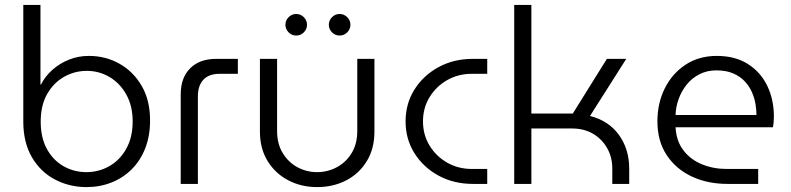

<svg xmlns="http://www.w3.org/2000/svg" viewBox="-20 -750 3224 783"><path d="M333 13Q263 13 204 -18Q145 -49 110 -109Q75 -169 75 -254V-730H145V-405H147Q164 -439 194 -465.5Q224 -492 262 -507Q300 -522 342 -522Q411 -522 467.5 -490Q524 -458 558 -399.5Q592 -341 592 -259Q592 -195 572 -144.5Q552 -94 516.5 -59Q481 -24 434 -5.5Q387 13 333 13ZM332 -48Q383 -48 426 -72.5Q469 -97 495 -143.5Q521 -190 521 -255Q521 -318 495 -364.5Q469 -411 426.5 -436Q384 -461 334 -461Q284 -461 241 -436.5Q198 -412 172 -366Q146 -320 146 -254Q146 -188 171.5 -142Q197 -96 239.5 -72Q282 -48 332 -48Z M717 0V-365Q717 -433 755.5 -471.5Q794 -510 862 -510H950V-449H876Q832 -449 809.5 -425Q787 -401 787 -357V0Z M1273 13Q1209 13 1156 -14.5Q1103 -42 1071.5 -93Q1040 -144 1040 -213V-510H1110V-216Q1110 -163 1133.5 -125Q1157 -87 1194 -67.5Q1231 -48 1273 -48Q1316 -48 1353.5 -68Q1391 -88 1414 -125.5Q1437 -163 1437 -216V-510H1507V-213Q1507 -144 1476 -93Q1445 -42 1392 -14.5Q1339 13 1273 13ZM1365 -605Q1347 -605 1334 -618Q1321 -631 1321 -649Q1321 -667 1334 -680Q1347 -693 1365 -693Q1383 -693 1396 -680Q1409 -667 1409 -649Q1409 -631 1396 -618Q1383 -605 1365 -605ZM1188 -605Q1170 -605 1157 -618Q1144 -631 1144 -649Q1144 -667 1157 -680Q1170 -693 1188 -693Q1206 -693 1219 -680Q1232 -667 1232 -649Q1232 -631 1219 -618Q1206 -605 1188 -605Z M1909 0Q1830 0 1768 -34Q1706 -68 1670 -125.5Q1634 -183 1634 -255Q1634 -327 1670 -384.5Q1706 -442 1768 -476Q1830 -510 1909 -510H1967V-449H1904Q1849 -449 1804 -423.5Q1759 -398 1732 -354Q1705 -310 1705 -255Q1705 -200 1732 -156Q1759 -112 1804 -86.5Q1849 -61 1904 -61H1967V0Z M2077 0V-730H2147V-287H2316L2455 -510H2534L2386 -277Q2462 -258 2504 -200Q2546 -142 2546 -62V0H2477V-62Q2477 -109 2456 -146Q2435 -183 2398.5 -204.5Q2362 -226 2313 -226H2147V0Z M2947 0Q2865 0 2800.5 -30.5Q2736 -61 2698.5 -118Q2661 -175 2661 -255Q2661 -329 2691 -389.5Q2721 -450 2775.5 -486Q2830 -522 2903 -522Q2978 -522 3030 -489Q3082 -456 3109 -400Q3136 -344 3136 -274Q3136 -264 3135 -252Q3134 -240 3132 -231H2735Q2738 -175 2767 -137Q2796 -99 2842.5 -80Q2889 -61 2943 -61H3072V0ZM2735 -281H3065Q3065 -301 3061 -325.5Q3057 -350 3046.5 -374Q3036 -398 3017.5 -418Q2999 -438 2970.5 -450.5Q2942 -463 2901 -463Q2863 -463 2832 -447Q2801 -431 2780 -404.5Q2759 -378 2747.5 -346Q2736 -314 2735 -281Z"/></svg>

Font: MuseoModerno Thin Light
Style: Regular
Weight: 300
Version: Version 1.003